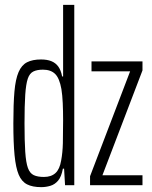

<svg xmlns="http://www.w3.org/2000/svg" viewBox="-20 -763 626 791"><path d="M150 8Q114 8 91.5 -3.5Q69 -15 57 -43.5Q45 -72 40 -123.5Q35 -175 35 -255Q35 -335 39.5 -386Q44 -437 56.5 -466Q69 -495 91.5 -506.5Q114 -518 149 -518Q174 -518 191.5 -511Q209 -504 220 -489Q231 -474 236 -448H240V-743H286V0H248L244 -68H239Q233 -35 219.5 -19Q206 -3 187.5 2.5Q169 8 150 8ZM161 -34Q191 -34 208.5 -50Q226 -66 232 -102Q238 -134 239 -173Q240 -212 240 -268Q240 -305 238.5 -338Q237 -371 233 -396Q225 -441 207 -458.5Q189 -476 157 -476Q133 -476 117.5 -468.5Q102 -461 94.5 -439Q87 -417 84 -372.5Q81 -328 81 -255Q81 -182 84 -137.5Q87 -93 95 -71Q103 -49 119 -41.5Q135 -34 161 -34ZM351 0V-37L516 -469H357V-510H567V-473L402 -41H567V0Z"/></svg>

Font: Saira UltraCondensed Light
Style: Regular
Weight: 300
Width: 1
Designer: Hector Gatti with collaboration of the Omnibus-Type team
Foundry: Omnibus-Type
Version: Version 1.101